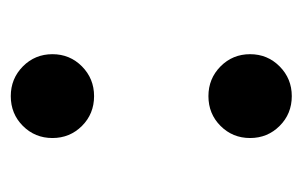

<svg xmlns="http://www.w3.org/2000/svg" viewBox="-124 -436 567 360"><g transform="rotate(90 160.0 -255.5)"><path d="M159.7 8.3Q127 8.3 104 -14.4Q81.1 -37.1 81.1 -69.8Q81.1 -102.5 104 -125.2Q127 -147.9 159.7 -147.9Q192.9 -147.9 215.6 -125.2Q238.3 -102.5 238.3 -69.8Q238.3 -37.1 215.6 -14.4Q192.9 8.3 159.7 8.3ZM159.7 -362.3Q127 -362.3 104 -385Q81.1 -407.7 81.1 -440.4Q81.1 -473.1 104 -495.8Q127 -518.6 159.7 -518.6Q192.9 -518.6 215.6 -495.8Q238.3 -473.1 238.3 -440.4Q238.3 -407.7 215.6 -385Q192.9 -362.3 159.7 -362.3Z"/></g></svg>

Font: Inter Semi Bold
Style: Regular
Weight: 600
Designer: Rasmus Andersson
Foundry: rsms
Version: Version 4.000;git-e0f93cc